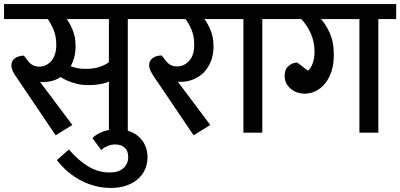

<svg xmlns="http://www.w3.org/2000/svg" viewBox="-30 -653 1970 945"><path d="M326 -38 244 13 55 -267Q38 -290 32 -304.5Q26 -319 26 -331Q26 -354 44 -366.5Q62 -379 88 -379L108 -353Q129 -325 162 -325Q198 -325 222.5 -353Q247 -381 247 -432Q247 -475 233.5 -507Q220 -539 205 -559H-10V-633H687V-559H599V0H506V-252Q471 -234 401 -234Q366 -234 330 -245.5Q294 -257 268 -274Q249 -261 226.5 -255Q204 -249 180 -249Q172 -249 167 -250ZM390 -314Q431 -314 459.5 -323.5Q488 -333 506 -347V-559H298Q312 -542 327 -507Q342 -472 342 -425Q342 -396 335.5 -371.5Q329 -347 318 -327Q334 -321 351.5 -317.5Q369 -314 390 -314Z M425 27Q442 8 475 -4.5Q508 -17 544 -17Q580 -17 608.5 -6.5Q637 4 656.5 23Q676 42 686 67Q696 92 696 121Q696 154 683.5 181.5Q671 209 648 229Q625 249 591 260.5Q557 272 515 272Q440 272 370.5 236.5Q301 201 250 135L309 83Q358 139 406.5 167.5Q455 196 509 196Q554 196 577.5 174.5Q601 153 601 120Q601 91 584.5 74.5Q568 58 536 58Q517 58 499.5 65.5Q482 73 468 85Z M1005 -38 923 13 733 -268Q717 -291 710.5 -305.5Q704 -320 704 -332Q704 -355 722 -367.5Q740 -380 766 -380L786 -354Q797 -340 810 -333Q823 -326 841 -326Q876 -326 901 -353.5Q926 -381 926 -432Q926 -475 912.5 -507Q899 -539 883 -559H667V-633H1101V-559H976Q990 -542 1005.5 -506.5Q1021 -471 1021 -425Q1021 -384 1008 -351.5Q995 -319 973 -296.5Q951 -274 921 -262Q891 -250 858 -250Q850 -250 845 -251Z M1168 -559H1081V-633H1349V-559H1261V0H1168Z M1486 -305Q1500 -316 1509 -341.5Q1518 -367 1518 -399Q1518 -447 1500 -487.5Q1482 -528 1453 -559H1329V-633H1920V-559H1832V0H1739V-559H1550Q1571 -537 1592 -492.5Q1613 -448 1613 -383Q1613 -336 1601 -300.5Q1589 -265 1569 -241Q1549 -217 1523.5 -204.5Q1498 -192 1470 -192Q1430 -192 1400.5 -216.5Q1371 -241 1371 -281Q1371 -312 1390.5 -328.5Q1410 -345 1433 -345Z"/></svg>

Font: Mukta Medium
Style: Regular
Weight: 500
Designer: Girish Dalvi and Yashodeep Gholap
Foundry: Ek Type
Version: Version 2.538;PS 1.002;hotconv 16.6.51;makeotf.lib2.5.65220;